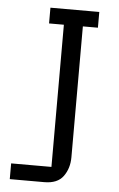

<svg xmlns="http://www.w3.org/2000/svg" viewBox="-54 -788 513 826"><g transform="rotate(5 203.0 -375.0)"><path d="M341 -750V-682H276V-117Q276 -69 251 -34.5Q226 0 169 0H20V-68H194V-682H130V-750Z"/></g></svg>

Font: Kelly Slab
Style: Regular
Weight: 400
Designer: Denis Masharov
Foundry: Denis Masharov
Version: Version 1.001